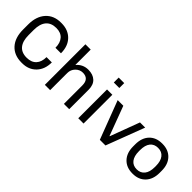

<svg xmlns="http://www.w3.org/2000/svg" viewBox="94 -1560 2410 2410"><g transform="rotate(45 1299.0 -355.0)"><path d="M348 -696Q466 -696 537.5 -622.5Q609 -549 609 -423H511Q511 -510 468 -558.5Q425 -607 344 -607Q254 -607 207 -551.5Q160 -496 160 -388V-298Q160 -191 206 -135Q252 -79 342 -79Q426 -79 470.5 -127Q515 -175 515 -261H609Q609 -138 538 -64Q467 10 351 10H340Q210 10 136 -71.5Q62 -153 62 -298V-388Q62 -530 136 -613Q210 -696 337 -696Z M998 -521Q1082 -521 1130 -476Q1178 -431 1178 -344V0H1084V-327Q1084 -446 976 -446Q921 -446 880.5 -404.5Q840 -363 840 -304V0H746V-720H840V-447Q903 -521 998 -521Z M1435 -720V-633H1337V-720ZM1339 -511H1433V0H1339Z M1628 -511 1774 -120H1778L1924 -511H2016L1822 0H1722L1528 -511Z M2309 10Q2202 10 2139 -56.5Q2076 -123 2076 -237V-274Q2076 -389 2138.5 -455Q2201 -521 2308 -521H2313Q2420 -521 2483 -455Q2546 -389 2546 -274V-237Q2546 -123 2483 -56.5Q2420 10 2314 10ZM2311 -65Q2377 -65 2414.5 -111.5Q2452 -158 2452 -246V-265Q2452 -352 2415.5 -399Q2379 -446 2311 -446Q2244 -446 2207 -400Q2170 -354 2170 -265V-246Q2170 -159 2206.5 -112Q2243 -65 2311 -65Z"/></g></svg>

Font: Chivo
Style: Regular
Weight: 400
Designer: Hector Gatti
Foundry: Omnibus-Type
Version: Version 1.007;PS 001.007;hotconv 1.0.88;makeotf.lib2.5.64775